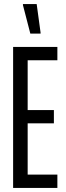

<svg xmlns="http://www.w3.org/2000/svg" viewBox="-20 -917 321 937"><path d="M44 0V-688H260V-623H115V-380H243V-315H115V-65H260V0ZM128 -753 92 -892V-897H159L178 -758V-753Z"/></svg>

Font: Saira UltraCondensed Medium
Style: Regular
Weight: 500
Width: 1
Designer: Hector Gatti with collaboration of the Omnibus-Type team
Foundry: Omnibus-Type
Version: Version 1.101